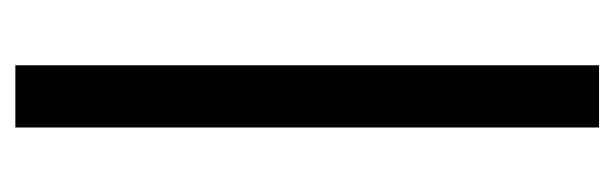

<svg xmlns="http://www.w3.org/2000/svg" viewBox="-295 -505 800 250"><g transform="rotate(90 105.0 -380.0)"><path d="M146 0H65V-760H146Z"/></g></svg>

Font: Noto Sans Khmer ExtraCondensed
Style: Regular
Weight: 400
Width: 2
Designer: Danh Hong and the Monotype Design Team
Foundry: Monotype Imaging Inc.
Version: Version 2.004; ttfautohint (v1.8.4.7-5d5b)